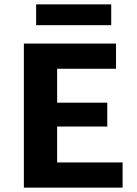

<svg xmlns="http://www.w3.org/2000/svg" viewBox="-20 -857 625 877"><path d="M540 0H89V-658H510V-543H241V-115H540ZM137 -279V-388H470V-279ZM145 -742V-837H488V-742Z"/></svg>

Font: Ysabeau Infant ExtraBold
Style: Regular
Weight: 800
Designer: Christian Thalmann (Catharsis Fonts)
Version: Version 2.001;gftools[0.9.30]; featfreeze: ss01,ss02,lnum